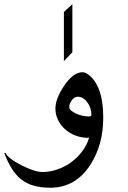

<svg xmlns="http://www.w3.org/2000/svg" viewBox="-118 -713 599 896"><path d="M308.6 -177.7Q308.6 -192.9 303.7 -207.8Q298.8 -222.7 290.3 -234.6Q281.7 -246.6 270 -254.2Q258.3 -261.7 244.6 -261.7Q236.8 -261.7 229.7 -257.1Q222.7 -252.4 217.3 -245.4Q211.9 -238.3 208.5 -230Q205.1 -221.7 205.1 -213.9Q205.1 -205.1 213.9 -197.3Q222.7 -189.5 236.3 -183.1Q250 -176.8 266.1 -173.1Q282.2 -169.4 296.9 -169.4Q308.6 -169.4 308.6 -177.7ZM363.8 -163.1Q363.8 -38.1 304.2 55.2Q235.4 163.1 115.7 163.1Q72.8 163.1 38.8 153.3Q4.9 143.6 -20.5 123Q-43.5 104.5 -62.5 74.5Q-81.5 44.4 -97.7 2.4L-92.8 0Q-80.1 26.9 -15.1 59.6Q45.4 89.8 80.1 89.8Q115.2 89.8 150.1 77.6Q185.1 65.4 214.6 43.7Q244.1 22 266.1 -7.3Q288.1 -36.6 297.9 -70.8Q296.4 -69.8 293 -69.8Q262.7 -69.8 235.1 -80.3Q207.5 -90.8 186.5 -109.1Q165.5 -127.4 153.1 -152.6Q140.6 -177.7 140.6 -207Q140.6 -251.5 180.7 -312Q202.6 -344.7 224.4 -360.4Q246.1 -376 266.6 -376Q278.8 -376 293.9 -365.2Q327.6 -340.3 345.7 -290.3Q363.8 -240.2 363.8 -163.1ZM219.7 -469.2 180.2 -427.7V-657.2L219.7 -693.4Z"/></svg>

Font: XB Khoramshahr
Style: Regular
Weight: 400
Designer: Behnam
Foundry: Irmug
Version: Version 8.005 2009